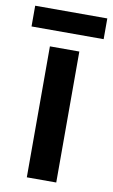

<svg xmlns="http://www.w3.org/2000/svg" viewBox="-98 -740 462 784"><g transform="rotate(10 132.5 -348.0)"><path d="M193 0H71V-543H193ZM282 -696V-610H-17V-696Z"/></g></svg>

Font: Noto Sans Khmer UI SemiCondensed SemiBold
Style: Regular
Weight: 600
Width: 4
Designer: Danh Hong and the Monotype Design Team
Foundry: Monotype Imaging Inc.
Version: Version 2.002; ttfautohint (v1.8.4.7-5d5b)